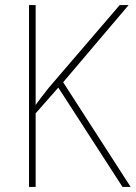

<svg xmlns="http://www.w3.org/2000/svg" viewBox="-20 -734 533 754"><path d="M493 0 228 -411 485 -714H450L172 -390C150 -362 132 -339 120 -322V-714H94V0H120V-289L209 -390L461 0Z"/></svg>

Font: Noto Sans Devanagari SemiCondensed Thin
Style: Regular
Weight: 100
Width: 4
Designer: Jelle Bosma - Monotype Design Team
Foundry: Monotype Imaging Inc.
Version: Version 2.004